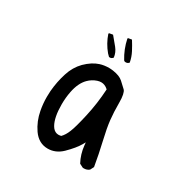

<svg xmlns="http://www.w3.org/2000/svg" viewBox="-135 -690 769 792"><g transform="rotate(30 250.0 -293.5)"><path d="M356 -323.7Q356 -346.2 353 -360.1Q350.1 -374 344.7 -379.9Q333 -391.1 316.4 -406.2Q300.8 -420.4 268.1 -425.3Q256.8 -426.8 249 -426.8Q225.1 -426.8 205.6 -420.4Q174.8 -410.6 144.5 -380.9Q116.7 -352.5 104 -312Q90.3 -269.5 86.4 -223.1Q85.4 -209 85.4 -194.8Q85.4 -163.1 91.3 -131.8Q99.6 -86.9 124.5 -50.8Q151.9 -11.7 194.8 -11.7Q232.4 -11.7 262.2 -40.5Q296.4 -74.2 311.5 -100.6L318.4 -112.8L319.8 -99.1Q323.7 -59.6 342.3 -24.9L359.4 -16.1Q361.8 -15.6 364.3 -15.6Q379.9 -15.6 390.1 -24.4L398.9 -41.5Q389.2 -98.6 376.5 -152.8Q363.8 -207 359.9 -242.4Q356 -277.8 356 -323.7ZM217.3 -85Q210.4 -83.5 208 -83.5Q205.6 -83.5 203.1 -83.5Q200.7 -83.5 196.3 -84.5Q181.6 -88.4 171.9 -105.5Q153.8 -137.2 153.8 -199.2Q153.8 -231 159.7 -260.7Q168.9 -307.6 193.8 -332.5Q210.4 -349.1 232.4 -356.4Q241.7 -359.4 250 -359.4Q267.6 -359.4 282.2 -346.2L283.7 -344.7Q279.8 -275.9 265.1 -210.9Q250.5 -146 240.7 -123Q231.4 -99.1 217.3 -85ZM229.5 -465.3Q237.3 -465.3 243.7 -473.1Q241.2 -496.1 225.8 -515.1Q210.4 -534.2 193.8 -553.7L176.8 -550.8L174.8 -547.4Q188 -508.3 214.4 -476.6L225.1 -465.8Q227.1 -465.3 229.5 -465.3ZM295.9 -481Q303.7 -481 309.1 -486.3L311 -488.3Q306.6 -512.2 295.4 -533.7Q284.2 -555.2 271.5 -575.2L254.4 -572.3L252.9 -569.3Q262.2 -523.9 286.6 -484.4L291 -481.4Q293.5 -481 295.9 -481Z"/></g></svg>

Font: Bakudai
Style: Light
Weight: 300
Version: Version 1.48